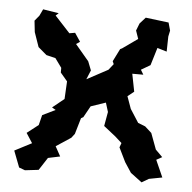

<svg xmlns="http://www.w3.org/2000/svg" viewBox="-43 -543 607 606"><g transform="rotate(5 260.0 -240.5)"><path d="M246 -206 293 -222 302 -193 294 -148 332 -118 353 -99 348 -85 370 -40 391 -8 427 19 449 6 491 -2 467 -56 485 -66 463 -88 444 -139 423 -158 400 -167 373 -209 359 -248 379 -264 368 -320H403L394 -335L423 -352L440 -408L470 -399L471 -447L475 -466L468 -491L395 -500L377 -480L368 -457L377 -431L329 -397L323 -394L303 -354L307 -345L292 -326L225 -290L237 -319L226 -347L183 -398L195 -406L177 -433L159 -430L111 -482L120 -490L70 -498L60 -477L46 -460L50 -424L66 -378L93 -355L122 -348L143 -319V-304L165 -278L162 -222L125 -192L137 -185L96 -165L88 -133L52 -105L72 -74L18 -46L38 6L57 13L100 8L126 -32L164 -40L147 -71L194 -102L204 -115L219 -166L226 -170Z"/></g></svg>

Font: チョークS
Style: Regular
Weight: 400
Designer: [Stick] Fontworks Inc.
Foundry: [Stick] Fontworks Inc.
Version: Version 1.200;FEAKit 1.0